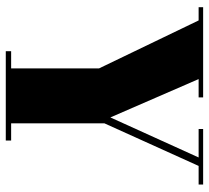

<svg xmlns="http://www.w3.org/2000/svg" viewBox="-50 -690 740 681"><g transform="rotate(90 320.5 -350.0)"><path d="M397 -371 539 -684H438V-700H635V-684H569L418 -350V-19H479V0H162V-19H223V-331L53 -684H6V-700H326V-684H261Z"/></g></svg>

Font: Abril Fatface
Style: Regular
Weight: 400
Designer: Veronika Burian, Jos Scaglione
Foundry: TypeTogether
Version: Version 1.001